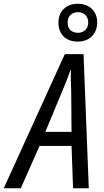

<svg xmlns="http://www.w3.org/2000/svg" viewBox="-83 -1005 554 1025"><path d="M332 -783C395 -783 436 -824 436 -887C435 -946 394 -985 332 -985C271 -985 229 -946 229 -885C229 -822 268 -783 332 -783ZM333 -830C297 -830 278 -852 278 -885C278 -917 299 -940 333 -940C367 -940 388 -917 388 -885C388 -852 366 -830 333 -830ZM-63 0H28L128 -226H299L307 0H391L363 -716H263ZM159 -301 250 -520C268 -562 282 -599 293 -630H296C294 -599 295 -559 297 -521L299 -301Z"/></svg>

Font: Noto Sans Condensed
Style: Italic
Weight: 400
Width: 3
Italic angle: -12°
Designer: Monotype Design Team
Foundry: Monotype Imaging Inc.
Version: Version 2.013